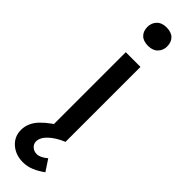

<svg xmlns="http://www.w3.org/2000/svg" viewBox="-331 -743 951 951"><g transform="rotate(45 144.5 -267.0)"><path d="M95 -525H198V0Q150 20 121.5 47Q93 74 93 102Q93 119 106.5 131.5Q120 144 140 144Q164 144 195 118L234 177Q207 197 178.5 209Q150 221 120 221Q69 221 34.5 191Q0 161 0 114Q0 65 39 24.5Q78 -16 145 -52L95 -7ZM82 -690Q82 -717 100 -736Q118 -755 151 -755Q185 -755 202.5 -737.5Q220 -720 220 -690Q220 -663 202 -644Q184 -625 151 -625Q117 -625 99.5 -642.5Q82 -660 82 -690Z"/></g></svg>

Font: Lexend
Style: Regular
Weight: 400
Designer: Thomas Jockin
Foundry: Lexend
Version: Version 1.000